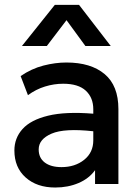

<svg xmlns="http://www.w3.org/2000/svg" viewBox="-20 -780 592 814"><path d="M214 15Q136.5 15 88.8 -27.5Q41 -70 41 -142Q41 -194.5 75.5 -233Q110 -271.5 183.8 -289.5Q257.5 -307.5 375.5 -298V-316.5Q375.5 -366 343.8 -395.5Q312 -425 248 -425Q209 -425 170.8 -413.2Q132.5 -401.5 98.5 -376.5L67.5 -457.5Q113.5 -489 164 -502Q214.5 -515 261.5 -515Q365 -515 423.5 -466Q482 -417 482 -317.5V0H383V-58.5Q357.5 -23 313 -4Q268.5 15 214 15ZM144 -146.5Q144 -110.5 169.8 -91Q195.5 -71.5 240.5 -71.5Q298 -71.5 336.8 -102.5Q375.5 -133.5 375.5 -185V-223.5Q253.5 -237 198.8 -213.5Q144 -190 144 -146.5ZM73 -585 212.5 -759.5H315L449.5 -585H342L262 -694.5L178.5 -585Z"/></svg>

Font: Geologica
Style: Regular
Weight: 400
Designer: Sindre Bremnes, Frode Helland
Foundry: Monokrom Skriftforlag AS
Version: Version 1.010; ttfautohint (v1.8.4.7-5d5b);gftools[0.9.28]